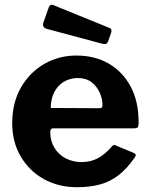

<svg xmlns="http://www.w3.org/2000/svg" viewBox="-20 -772 626 802"><path d="M190 -220Q190 -183 207.5 -154.5Q225 -126 254.5 -110.5Q284 -95 321 -95Q357 -95 387.5 -110.5Q418 -126 449 -162Q453 -166 456 -166.5Q459 -167 467 -163L539 -133Q553 -127 542 -113Q510 -67 475 -40Q440 -13 397.5 -1.5Q355 10 302 10Q224 10 163 -24Q102 -58 66.5 -118.5Q31 -179 31 -257Q31 -343 67.5 -406.5Q104 -470 165 -505Q226 -540 299 -540Q376 -540 434 -506.5Q492 -473 525.5 -411Q559 -349 559 -260Q559 -249 557 -243Q555 -237 542 -236H202Q196 -236 193 -232Q190 -228 190 -220ZM391 -320Q402 -320 405 -322.5Q408 -325 408 -334Q408 -359 396.5 -385Q385 -411 362.5 -428.5Q340 -446 305 -446Q272 -446 246 -430Q220 -414 206 -385.5Q192 -357 192 -321ZM184 -742Q190 -756 202 -751L438 -655Q449 -650 444 -635L432 -600Q429 -592 424 -589.5Q419 -587 408 -589L177 -651Q155 -657 161 -677Z"/></svg>

Font: Libre Franklin
Style: Bold
Weight: 700
Designer: Pablo Impallari, Rodrigo Fuenzalida, Nhung Nguyen
Foundry: Impallari Type
Version: Version 3.000